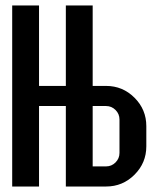

<svg xmlns="http://www.w3.org/2000/svg" viewBox="-20 -679 577 699"><path d="M317.4 -73.2H366.2Q386.2 -73.2 400.6 -87.6Q415 -102.1 415 -122.1V-244.1Q415 -264.2 400.6 -278.6Q386.2 -293 366.2 -293H317.4ZM219.7 -293H122.1V0H24.4V-659.2H122.1V-366.2H219.7V-659.2H317.4V-366.2H366.2Q426.8 -366.2 469.7 -323.2Q512.7 -280.3 512.7 -219.7V-146.5Q512.7 -85.9 469.7 -43Q426.8 0 366.2 0H219.7Z"/></svg>

Font: Alegre Sans
Style: Regular
Weight: 400
Width: 3
Designer: GrandChaos9000
Version: Version 1.2.6 - August 1, 2014